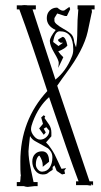

<svg xmlns="http://www.w3.org/2000/svg" viewBox="-20 -735 398 755"><path d="M337 -10 345 -8 339 -12ZM164 -664Q164 -682 175.5 -693.5Q187 -705 204 -705Q206 -705 209 -702Q223 -690 233 -694L253 -708L256 -699L243 -672H236L205 -682L194 -664V-653Q194 -642 229 -622Q254 -608 262 -598.5Q270 -589 272 -569Q274 -561 279 -549Q284 -577 284 -613Q284 -657 288 -698H285V-714H352V-698H340Q343 -689 340 -682L325 -611Q309 -539 240 -447Q227 -430 205 -398L332 -22H346V-7H337V-5Q327 -7 323 -7H279V-22H289Q250 -125 173 -353Q132 -317 109 -256Q102 -238 102 -227Q102 -214 113.5 -200Q125 -186 138 -186Q152 -186 163 -196.5Q174 -207 174 -221L162 -235L152 -229L160 -214L152 -205L134 -230L149 -248L142 -273L152 -282L158 -277L155 -271L173 -245Q182 -231 182 -214V-199L161 -175Q172 -164 181 -150.5Q190 -137 195 -127.5Q200 -118 208.5 -99Q217 -80 222 -71L240 -74L233 -64L236 -52L224 -49L203 -63L194 -85L187 -78V-67Q172 -58 169 -55Q163 -49 148 -49Q130 -49 118.5 -64.5Q107 -80 107 -100Q107 -118 117.5 -129Q128 -140 145 -140Q173 -140 173 -99L148 -79V-85Q148 -104 135 -123Q130 -122 125.5 -112.5Q121 -103 121 -88Q121 -78 128.5 -69Q136 -60 145 -60H146Q166 -61 176 -77Q186 -93 186 -116Q186 -130 179.5 -139.5Q173 -149 168.5 -152Q164 -155 149 -163L120 -179Q106 -186 98 -200Q92 -148 92 -140Q92 -112 101.5 -68.5Q111 -25 112 -19H128V-3H115L89 0Q82 0 74 -3H46V-19H59Q61 -31 61 -41Q63 -44 61 -52Q60 -59 60 -100Q60 -262 166 -377Q101 -577 56 -698H46V-714H66Q69 -715 76 -715Q84 -715 89 -714H121V-698H108L198 -422Q240 -456 261 -509Q268 -524 268 -539V-542Q268 -612 215 -612Q195 -612 189 -570L210 -554L228 -567H218L209 -574V-580L226 -590Q238 -590 245 -556Q237 -544 209 -533Q217 -521 229 -510L209 -468Q211 -482 211 -488Q211 -498 193.5 -527Q176 -556 176 -574Q176 -588 199 -617Q164 -633 164 -664Z"/></svg>

Font: Bukvitsa
Style: Regular
Weight: 500
Foundry: Ponomar Technologies, Inc.
Version: Version 1.1